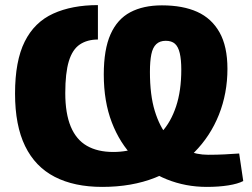

<svg xmlns="http://www.w3.org/2000/svg" viewBox="-20 -721 989 753"><path d="M364 -566Q322 -566 293 -546.5Q264 -527 250 -481Q236 -435 236 -356Q236 -276 257.5 -224.5Q279 -173 321 -149Q363 -125 424 -125Q480 -125 528.5 -144Q577 -163 613.5 -202.5Q650 -242 670.5 -303.5Q691 -365 691 -448Q691 -487 685 -512.5Q679 -538 666 -549.5Q653 -561 630 -561Q607 -561 593 -548Q579 -535 573.5 -508Q568 -481 568 -439Q568 -348 587 -286Q606 -224 638 -186Q670 -148 711 -131Q752 -114 796 -114Q832 -114 860 -115.5Q888 -117 918 -119L934 -11Q913 0 875.5 6Q838 12 791 12Q708 12 634.5 -17.5Q561 -47 505.5 -103Q450 -159 418.5 -241Q387 -323 387 -429Q387 -527 413.5 -586.5Q440 -646 491 -673Q542 -700 615 -700Q697 -700 753.5 -674.5Q810 -649 841 -594Q872 -539 872 -451Q872 -355 838.5 -271Q805 -187 742 -123.5Q679 -60 588 -24Q497 12 381 12Q271 12 194.5 -27.5Q118 -67 78.5 -148Q39 -229 39 -354Q39 -482 77 -558Q115 -634 188.5 -667.5Q262 -701 364 -701Z"/></svg>

Font: Exo 2 ExtraBold
Style: Regular
Weight: 800
Designer: Natanael Gama
Foundry: Natanael Gama
Version: Version 2.010